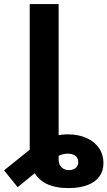

<svg xmlns="http://www.w3.org/2000/svg" viewBox="-88 -748 543 972"><path d="M208.8 0H62.4V-727.5H208.8ZM62.4 25.6V-105H208.8V59.1Q208.8 76.3 215.7 88.6Q222.7 100.8 234.8 107Q246.9 113.2 262 113.2Q275.2 113.2 285.8 108.1Q296.4 103 302.3 93.8Q308.2 84.5 308.2 72.6Q308.2 61 303 51.7Q297.7 42.3 287.1 36.7Q276.5 31.1 261 30Q245.4 28.9 229.6 33Q213.8 37.1 194.1 48.6Q174.4 60 147.4 80.4L1.4 199.6L-67.5 114.4L73.4 1.2Q99 -19.5 128 -34.8Q157 -50.2 189.4 -59Q221.8 -67.9 254.7 -67.9Q309 -67.9 350.1 -49.4Q391.1 -30.9 413.4 2.1Q435.7 35 435.7 77.3Q435.7 117.2 415.1 145.6Q394.5 174 354.7 189Q314.9 204.1 258.9 204.1Q190.9 204.1 147.4 182.4Q103.8 160.7 83.1 121Q62.4 81.2 62.4 25.6Z"/></svg>

Font: Raveo Variable
Style: Regular
Weight: 400
Designer: Jakub Foglar, Rasmus Andersson (Inter)
Foundry: Jakubfoglar.com
Version: Version 1.000;Glyphs 3.2.3 (3260)